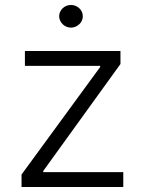

<svg xmlns="http://www.w3.org/2000/svg" viewBox="-20 -750 570 770"><path d="M381.7 -481.2V-485.8H79.9V-545.5H463.1V-493.3L153.4 -64.3V-59.7H474.4V0H66.4V-50.1ZM264.6 -730.1Q274.1 -730.1 282.8 -726.6Q291.5 -723 298.1 -716.8Q304.7 -710.6 308.4 -702.4Q312.1 -694.2 312.1 -684.7Q312.1 -675.8 308.4 -667.4Q304.7 -659.1 298.1 -652.9Q291.5 -646.7 282.8 -642.9Q274.1 -639.2 264.6 -639.2Q255 -639.2 246.3 -642.9Q237.6 -646.7 231.2 -652.9Q224.8 -659.1 221.1 -667.4Q217.3 -675.8 217.3 -684.7Q217.3 -694.2 221.1 -702.4Q224.8 -710.6 231.2 -716.8Q237.6 -723 246.3 -726.6Q255 -730.1 264.6 -730.1Z"/></svg>

Font: Inter P Light
Style: Regular
Weight: 300
Designer: Rasmus Andersson
Foundry: rsms
Version: Version 3.018;git-588b23468